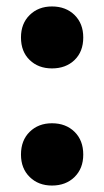

<svg xmlns="http://www.w3.org/2000/svg" viewBox="-20 -564 323 595"><path d="M141 -352Q99 -352 72 -378Q45 -404 45 -448Q45 -491 72 -517.5Q99 -544 141 -544Q184 -544 211 -517.5Q238 -491 238 -448Q238 -404 211 -378Q184 -352 141 -352ZM141 11Q99 11 72 -15.5Q45 -42 45 -85Q45 -129 72 -155.5Q99 -182 141 -182Q184 -182 211 -155.5Q238 -129 238 -85Q238 -42 211 -15.5Q184 11 141 11Z"/></svg>

Font: Kufam
Style: Bold
Weight: 700
Designer: Wael Morcos, Artur Schmal
Foundry: Original Type
Version: Version 1.300; ttfautohint (v1.8.3)